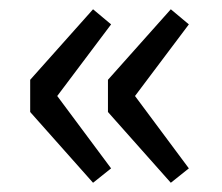

<svg xmlns="http://www.w3.org/2000/svg" viewBox="-20 -460 482 416"><path d="M213.9 -287.1 350.1 -439.9 389.2 -407.2 272.5 -252 389.2 -95.2 350.1 -64 213.9 -217.3ZM45.4 -287.1 181.6 -439.9 220.7 -407.2 104 -252 220.7 -95.2 181.6 -64 45.4 -217.3Z"/></svg>

Font: Varta SemiBold
Style: Regular
Weight: 600
Designer: Joana Correia, Viktoriya Grabowska, Eben Sorkin
Foundry: Sorkin Type
Version: Version 1.003; ttfautohint (v1.3) -l 8 -r 24 -G 200 -x 12 -H